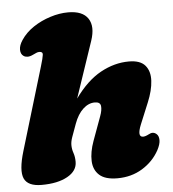

<svg xmlns="http://www.w3.org/2000/svg" viewBox="-52 -768 749 832"><g transform="rotate(-5 322.0 -352.5)"><path d="M608 -91Q582 -43.5 534.2 -14.2Q486.5 15 425.5 15Q372.5 15 347.2 -7.8Q322 -30.5 320.5 -69.2Q319 -108 336 -155L374 -259Q384 -286 381.8 -303.5Q379.5 -321 356 -321Q328.5 -321 304.8 -299Q281 -277 266 -236Q253 -200 246 -180.8Q239 -161.5 239 -146Q239 -128 245 -111Q251 -94 251 -72Q251 -32.5 208.5 -8.8Q166 15 96 15Q36 15 20.2 -20Q4.5 -55 29.5 -138L137 -496Q148.5 -534 149.8 -547Q151 -560 135.5 -560Q129 -560 122.8 -557.2Q116.5 -554.5 107 -550Q93.5 -543.5 83.2 -543.8Q73 -544 66 -549Q53.5 -557.5 53.2 -576.5Q53 -595.5 68 -618Q88.5 -649 122.5 -671.8Q156.5 -694.5 196.8 -707.2Q237 -720 275 -720Q337.5 -720 361 -684.8Q384.5 -649.5 364 -588.5L281.5 -344.5Q334.5 -418.5 395 -451.8Q455.5 -485 518.5 -485Q568 -485 589.2 -460Q610.5 -435 608.2 -393.2Q606 -351.5 585 -301L547 -209Q525 -155 552 -155Q562 -155 577 -163Q596 -174 611 -161Q621 -152.5 621.2 -134.5Q621.5 -116.5 608 -91Z"/></g></svg>

Font: Fraunces 9pt S100 Black
Style: Italic
Weight: 900
Italic angle: -16°
Version: Version 1.000; ttfautohint (v1.8.3)